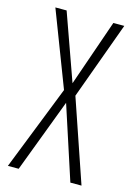

<svg xmlns="http://www.w3.org/2000/svg" viewBox="-111 -771 571 829"><g transform="rotate(15 174.5 -357.0)"><path d="M338.9 0H289.1L182.1 -328.1L58.1 0H9.8L159.2 -378.9L30.8 -713.9H81.1L187 -417L290 -713.9H338.9L212.9 -368.2Z"/></g></svg>

Font: Germano
Style: Regular
Weight: 300
Width: 3
Foundry: Ascender Corporation
Version: Version 1.10; ttfautohint (v1.5)